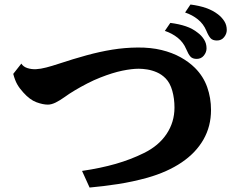

<svg xmlns="http://www.w3.org/2000/svg" viewBox="-20 -862 1040 857"><path d="M830.1 -841.8Q869.1 -836.9 899.4 -826.4Q929.7 -815.9 953.1 -797.9Q969.7 -785.2 981 -767.8Q992.2 -750.5 992.2 -728Q992.2 -710.9 980.2 -696Q968.3 -681.2 948.2 -681.2Q929.2 -681.2 919.9 -691.4Q910.6 -701.7 900.9 -725.1Q888.2 -755.4 863.3 -775.4Q838.4 -795.4 806.2 -806.2ZM740.2 -759.8Q779.3 -754.9 809.6 -744.6Q839.8 -734.4 862.8 -715.8Q879.4 -703.6 890.6 -686Q901.9 -668.5 901.9 -646Q901.9 -628.9 889.9 -614Q877.9 -599.1 857.9 -599.1Q839.4 -599.1 830.1 -609.4Q820.8 -619.6 811 -643.1Q798.3 -673.3 773.2 -693.4Q748 -713.4 715.8 -724.1ZM594.2 -649.9Q653.3 -650.4 701.2 -638.7Q749 -627 786.4 -606.2Q823.7 -585.4 850.1 -559.1Q887.7 -521.5 904.8 -473.1Q921.9 -424.8 921.9 -371.1Q921.9 -298.3 888.2 -239.3Q854.5 -180.2 791 -137.2Q727.5 -94.2 638.2 -68.8Q571.3 -50.3 506.1 -40.3Q440.9 -30.3 379.9 -24.9L346.2 -99.1Q429.2 -111.3 496.6 -130.6Q564 -149.9 623 -179.2Q688.5 -211.4 723.6 -264.2Q758.8 -316.9 758.8 -381.8Q758.8 -421.9 749 -456.8Q739.3 -491.7 719.2 -512.2Q701.7 -529.8 680.4 -539.1Q659.2 -548.3 637.9 -551.8Q616.7 -555.2 599.1 -555.2Q568.4 -555.2 525.6 -546.4Q482.9 -537.6 428.2 -516.1Q399.4 -504.9 369.6 -489.5Q339.8 -474.1 313.7 -458.5Q287.6 -442.9 269 -429.2Q248 -414.1 228.8 -404.5Q209.5 -395 193.8 -395Q171.4 -395 142.3 -405.8Q113.3 -416.5 84 -449.2Q66.9 -467.8 56.6 -486.1Q46.4 -504.4 39.1 -532.2L75.2 -578.1Q84 -564 102.3 -558.1Q120.6 -552.2 141.1 -553.2Q161.1 -554.2 186.5 -560.8Q211.9 -567.4 241.2 -577.1Q307.6 -599.1 366.5 -615.2Q425.3 -631.3 481.2 -640.4Q537.1 -649.4 594.2 -649.9Z"/></svg>

Font: BIZ UDPMincho
Style: Bold
Weight: 700
Designer: TypeBank Co., Ltd.
Foundry: Morisawa Inc.
Version: Version 1.06